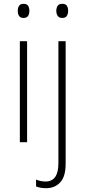

<svg xmlns="http://www.w3.org/2000/svg" viewBox="-20 -745 448 1006"><path d="M103 -725Q121 -725 127.5 -714.5Q134 -704 134 -688Q134 -672 127 -661.5Q120 -651 103 -651Q87 -651 80 -661.5Q73 -672 73 -688Q73 -704 80 -714.5Q87 -725 103 -725ZM122 -529V0H84V-529ZM275 -688Q275 -704 282 -714.5Q289 -725 306 -725Q324 -725 330.5 -714.5Q337 -704 337 -688Q337 -672 330 -661.5Q323 -651 306 -651Q290 -651 282.5 -661.5Q275 -672 275 -688ZM222 241Q205 241 192 238.5Q179 236 169 232V196Q181 201 193.5 203.5Q206 206 219 206Q286 206 286 110V-529H324V113Q324 180 295.5 210.5Q267 241 222 241Z"/></svg>

Font: Noto Sans Sinhala UI SemiCondensed ExtraLight
Style: Regular
Weight: 200
Width: 4
Designer: Jelle Bosma - Monotype Design Team
Foundry: Monotype Imaging Inc.
Version: Version 2.006; ttfautohint (v1.8.4.7-5d5b)